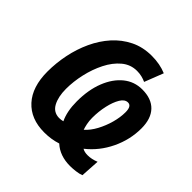

<svg xmlns="http://www.w3.org/2000/svg" viewBox="-199 -884 1083 1083"><g transform="rotate(45 343.0 -342.0)"><path d="M518 41Q436 41 385 -6Q337 10 281 10Q173 10 112 -57Q51 -124 51 -246Q51 -314 65 -382.5Q79 -451 107.5 -512.5Q136 -574 178.5 -621.5Q221 -669 277.5 -697Q334 -725 405 -725Q470 -725 522 -703L478 -590Q463 -597 445 -601.5Q427 -606 406 -606Q355 -606 315.5 -573Q276 -540 249 -486.5Q222 -433 208 -371Q194 -309 194 -251Q194 -188 215.5 -148Q237 -108 282 -107Q298 -107 313 -111Q287 -165 287 -244Q287 -336 314.5 -405.5Q342 -475 390 -514Q438 -553 501 -553Q575 -553 614 -512Q653 -471 653 -394Q653 -304 613 -220.5Q573 -137 503 -82Q519 -72 545 -72Q561 -72 577.5 -75.5Q594 -79 611 -86L604 28Q587 35 562 38Q537 41 518 41ZM428 -158Q457 -184 478.5 -224Q500 -264 512.5 -309Q525 -354 525 -395Q525 -444 496 -444Q471 -444 453 -414Q435 -384 424.5 -337.5Q414 -291 414 -240Q414 -215 418.5 -193.5Q423 -172 428 -158Z"/></g></svg>

Font: Noto Sans SemiCondensed
Style: Bold Italic
Weight: 700
Width: 4
Italic angle: -12°
Designer: Monotype Design Team
Foundry: Monotype Imaging Inc.
Version: Version 2.013; ttfautohint (v1.8.4.7-5d5b)